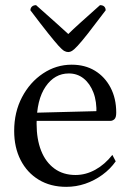

<svg xmlns="http://www.w3.org/2000/svg" viewBox="-20 -713 508 745"><path d="M237 12Q176 12 130.5 -15.5Q85 -43 60 -92Q35 -141 35 -205Q35 -278 65.5 -336Q96 -394 147 -428Q198 -462 258 -462Q310 -462 348.5 -438.5Q387 -415 409 -373Q431 -331 431 -276Q431 -257 424 -250.5Q417 -244 408 -244H93V-275L365 -282L354 -271Q356 -319 342.5 -354Q329 -389 304.5 -408.5Q280 -428 247 -428Q192 -428 157 -377Q122 -326 122 -233Q122 -173 139.5 -128.5Q157 -84 191 -59Q225 -34 273 -34Q313 -34 350 -54.5Q387 -75 416 -112L429 -87Q408 -57 377 -34.5Q346 -12 310.5 0Q275 12 237 12ZM245 -511Q237 -511 229 -515.5Q221 -520 207 -535.5Q193 -551 167 -583.5Q141 -616 98 -673Q98 -682 104 -687.5Q110 -693 120 -693Q167 -651 197 -624.5Q227 -598 245 -581Q262 -598 291.5 -624.5Q321 -651 368 -693Q379 -693 384.5 -687.5Q390 -682 390 -673Q347 -616 321.5 -583.5Q296 -551 281.5 -535.5Q267 -520 259.5 -515.5Q252 -511 245 -511Z"/></svg>

Font: Petrona
Style: Regular
Weight: 400
Designer: Ringo R. Seeber
Foundry: Ringo R. Seeber
Version: Version 2.001; ttfautohint (v1.8.3)